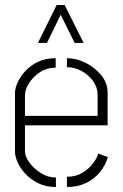

<svg xmlns="http://www.w3.org/2000/svg" viewBox="-20 -749 492 769"><path d="M132 -577 207 -729H239L315 -577H279L223 -690L168 -577ZM204 0Q164 0 133.5 -15Q103 -30 82 -52.5Q61 -75 50.5 -99Q40 -123 40 -141V-377Q40 -395 50.5 -418.5Q61 -442 81.5 -464.5Q102 -487 132.5 -501.5Q163 -516 203 -516V-478Q167 -478 139.5 -459.5Q112 -441 96 -415.5Q80 -390 80 -369V-285H371V-369Q371 -399 353 -424Q335 -449 307 -464.5Q279 -480 248 -480V-516Q286 -516 323.5 -497Q361 -478 386 -447Q411 -416 411 -378V-247H80V-141Q80 -123 97 -99Q114 -75 142.5 -56.5Q171 -38 204 -38ZM248 0V-41Q284 -41 310 -57Q336 -73 352.5 -94.5Q369 -116 373 -134L412 -120Q403 -88 381 -60.5Q359 -33 325.5 -16.5Q292 0 248 0Z"/></svg>

Font: Stick No Bills ExtraLight ExtraLight
Style: Regular
Weight: 250
Version: Version 2.000